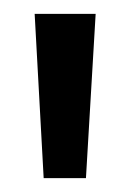

<svg xmlns="http://www.w3.org/2000/svg" viewBox="-20 -717 187 277"><path d="M43 -460 30 -697H118L104 -460Z"/></svg>

Font: Bricolage Grotesque 28pt
Style: Regular
Weight: 400
Version: Version 1.001;gftools[0.9.33.dev8+g029e19f]